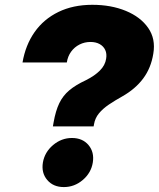

<svg xmlns="http://www.w3.org/2000/svg" viewBox="-20 -757 651 787"><path d="M196.8 -238.8 199.7 -255.4Q208 -302.7 222.9 -333.7Q237.8 -364.7 263.9 -386.7Q290 -408.7 332 -428.2Q368.2 -446.3 389.6 -468Q411.1 -489.7 415 -516.1Q418.5 -536.6 411.4 -552Q404.3 -567.4 388.7 -576.2Q373 -585 350.6 -585Q326.7 -585 305.9 -574.5Q285.2 -564 271.5 -545.2Q257.8 -526.4 253.9 -501H72.3Q84.5 -572.3 121.8 -625.5Q159.2 -678.7 219.5 -708Q279.8 -737.3 358.4 -737.3Q435.5 -737.3 495.8 -712.4Q556.2 -687.5 587.4 -642.6Q618.7 -597.7 608.4 -537.1Q599.1 -478.5 567.1 -435.5Q535.2 -392.6 481.9 -362.3Q451.2 -345.2 426.3 -328.4Q401.4 -311.5 385.5 -292.2Q369.6 -272.9 365.2 -247.1L363.8 -238.8ZM241.7 9.8Q198.2 9.8 173.6 -19.3Q148.9 -48.3 155.8 -90.8Q163.1 -133.3 197.5 -162.4Q231.9 -191.4 274.9 -191.4Q318.4 -191.4 342.8 -162.4Q367.2 -133.3 360.4 -90.8Q353.5 -48.3 319.3 -19.3Q285.2 9.8 241.7 9.8Z"/></svg>

Font: Inter 28pt Black
Style: Italic
Weight: 900
Italic angle: -9.3988°
Designer: Rasmus Andersson
Foundry: rsms
Version: Version 4.001;git-66647c0bb